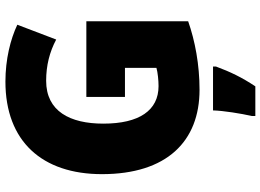

<svg xmlns="http://www.w3.org/2000/svg" viewBox="-150 -614 985 726"><g transform="rotate(-90 343.0 -251.5)"><path d="M339 -418V-272H449V-153C432 -148 401 -145 380 -145C288 -145 238 -218 238 -354C238 -480 285 -570 400 -570C458 -570 509 -557 556 -532L612 -679C557 -705 481 -724 397 -724C171 -724 47 -585 47 -359C47 -114 171 10 366 10C461 10 551 -7 625 -33V-418ZM454 72V61H288C287 100 276 168 267 207V221H379C413 170 434 126 454 72Z"/></g></svg>

Font: Noto Sans Kannada SemiCondensed Black
Style: Regular
Weight: 900
Width: 4
Designer: Jelle Bosma - Monotype Design Team
Foundry: Monotype Imaging Inc.
Version: Version 2.005